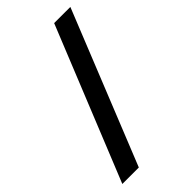

<svg xmlns="http://www.w3.org/2000/svg" viewBox="-236 -746 914 914"><g transform="rotate(-45 220.5 -289.5)"><path d="M325 -675H434L124 96H13Z"/></g></svg>

Font: Gemunu Libre
Style: Bold
Weight: 700
Designer: Puspanada Ekanayake, Sola Matas, Pathum Egodawatta, Kosala Senevirathne
Foundry: mooniak
Version: Version 1.100